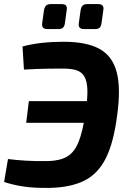

<svg xmlns="http://www.w3.org/2000/svg" viewBox="-23 -906 632 938"><path d="M288 -702Q399 -702 462.5 -667.5Q526 -633 547 -554Q568 -475 549 -340Q532 -209 494 -133Q456 -57 389 -23.5Q322 10 218 12Q141 13 90 5Q39 -3 -3 -17L16 -129Q55 -124 104 -121Q153 -118 213 -119Q272 -121 306.5 -142Q341 -163 361 -213Q381 -263 394 -351Q405 -421 404 -464.5Q403 -508 389.5 -531.5Q376 -555 350 -563Q324 -571 284 -571Q246 -571 215 -570.5Q184 -570 155 -569Q126 -568 94 -566L87 -679Q132 -691 181.5 -696.5Q231 -702 288 -702ZM524 -412 509 -306H105L118 -412ZM277 -886Q294 -886 299.5 -879Q305 -872 303 -858L294 -792Q292 -778 285 -771Q278 -764 263 -764H208Q179 -764 183 -792L192 -857Q195 -872 202.5 -879Q210 -886 226 -886ZM456 -886Q472 -886 478 -879Q484 -872 482 -858L473 -793Q471 -778 464 -771Q457 -764 442 -764H387Q358 -764 362 -792L371 -857Q374 -873 381.5 -879.5Q389 -886 403 -886Z"/></svg>

Font: Exo 2
Style: Bold Italic
Weight: 700
Italic angle: -8°
Designer: Natanael Gama
Foundry: Natanael Gama
Version: Version 2.010